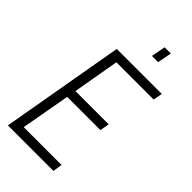

<svg xmlns="http://www.w3.org/2000/svg" viewBox="-266 -937 1005 1005"><g transform="rotate(45 236.0 -434.5)"><path d="M19 0 139 -686H472L463 -635H187L142 -377H388L379 -325H133L84 -52H364L356 0ZM295 -790 310 -869H356L341 -790Z"/></g></svg>

Font: Archivo ExtraCondensed ExtraLight
Style: Italic
Weight: 250
Width: 2
Italic angle: -10°
Designer: Hector Gatti
Foundry: Omnibus-Type
Version: Version 2.001